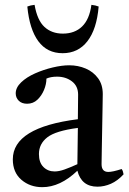

<svg xmlns="http://www.w3.org/2000/svg" viewBox="-20 -762 533 794"><path d="M383 10Q317 10 300 -56Q229 12 155 12Q104 12 68.5 -18.5Q33 -49 33 -103Q33 -235 302 -269Q302 -293 302.5 -318Q303 -343 303 -371Q303 -406 277.5 -425.5Q252 -445 216 -445Q190 -445 172 -437Q172 -414 162 -390Q152 -366 134.5 -349.5Q117 -333 92 -333Q70 -333 57.5 -345.5Q45 -358 45 -376Q45 -400 67.5 -421.5Q90 -443 125 -458.5Q160 -474 198 -483Q236 -492 266 -492Q303 -492 334.5 -478.5Q366 -465 385.5 -438.5Q405 -412 405 -373Q405 -349 404 -310.5Q403 -272 402.5 -228.5Q402 -185 401 -146Q400 -107 400 -83Q400 -51 428 -51Q446 -51 483 -63Q487 -58 488.5 -52Q490 -46 491 -41Q466 -14 438.5 -2Q411 10 383 10ZM300 -83 302 -233Q210 -221 175.5 -194Q141 -167 141 -125Q141 -90 159.5 -71.5Q178 -53 206 -53Q224 -53 246.5 -61Q269 -69 300 -83ZM123 -742Q134 -678 164 -650.5Q194 -623 240 -623Q289 -623 319.5 -652.5Q350 -682 358 -742Q376 -740 388 -735Q380 -641 341.5 -591.5Q303 -542 239 -542Q175 -542 138.5 -591.5Q102 -641 93 -735Q105 -740 123 -742Z"/></svg>

Font: Tiro Devanagari Hindi
Style: Regular
Weight: 400
Designer: Devanagari: John Hudson & Fiona Ross. Latin: John Hudson.
Foundry: Tiro Typeworks Ltd.
Version: Version 1.52